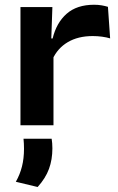

<svg xmlns="http://www.w3.org/2000/svg" viewBox="-20 -514 486 788"><path d="M195.5 -270.5 165.5 -356H196Q211.5 -420.5 253.5 -457.5Q295.5 -494.5 366 -494.5Q383.5 -494.5 397.5 -492Q411.5 -489.5 423 -486L432 -356.5Q417 -361 398.5 -363.5Q380 -366 360.5 -366Q300.5 -366 258.2 -341Q216 -316 195.5 -270.5ZM64 0V-485H195L189.5 -326.5L199.5 -323V0ZM192 55.5Q193.5 63.5 194.2 74Q195 84.5 195 95Q195 141 181 179.2Q167 217.5 134.5 253.5L45 232Q62 202 70.2 169.2Q78.5 136.5 78.5 96.5Q78.5 85.5 78 75.8Q77.5 66 76.5 55.5Z"/></svg>

Font: AnekLatin_SemiExpandedSemiBold
Style: Regular
Weight: 600
Width: 6
Designer: Yesha Goshar
Foundry: Ek Type
Version: Version 1.003